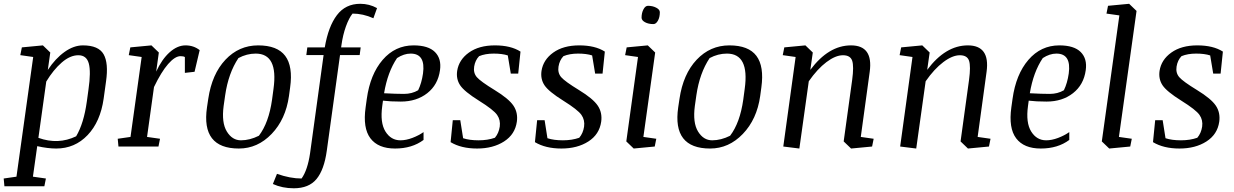

<svg xmlns="http://www.w3.org/2000/svg" viewBox="-48 -783 6592 1026"><path d="M199.2 -347.2 157.2 -46.4Q262.7 -8.3 358.9 -54.7Q399.9 -123.5 416 -240.7L424.8 -304.7Q438.5 -399.9 426.5 -443.8Q414.6 -487.8 370.6 -487.8Q326.7 -487.8 282 -449Q237.3 -410.2 199.2 -347.2ZM252.4 10.7Q207.5 10.7 150.9 -2L127.9 161.1L197.3 170.9L189 212.4H-24.4L-28.3 170.9L40 161.1L129.4 -478.5L60.5 -488.3L68.8 -529.8L181.2 -540.5L220.7 -502.4L207.5 -409.2Q247.6 -470.2 296.9 -505.4Q346.2 -540.5 395 -540.5Q478.5 -540.5 505.6 -493.2Q532.7 -445.8 518.6 -347.7L505.9 -255.9Q488.3 -132.3 419.9 -60.8Q351.6 10.7 252.4 10.7Z M1019 -515.1 991.7 -399.4 939.9 -393.6V-478Q933.1 -482.9 916.5 -482.9Q887.2 -482.9 850.3 -440.7Q813.5 -398.4 774.9 -317.9L737.8 -51.3L807.1 -41.5L798.8 0H585L581.1 -41.5L649.4 -51.3L709 -478.5L640.1 -488.3L648.4 -529.8L761.2 -540.5L800.8 -502.4L786.6 -400.4Q817.4 -466.8 858.6 -503.7Q899.9 -540.5 943.4 -540.5Q986.8 -540.5 1019 -515.1Z M1335.4 -57.6Q1388.2 -126.5 1405.8 -250.5L1413.6 -308.6Q1439.5 -496.6 1318.4 -496.6Q1270.5 -496.6 1226.1 -472.7Q1172.4 -392.1 1155.3 -274.4L1147 -216.3Q1135.3 -127.4 1164.1 -80.3Q1192.9 -33.2 1239.7 -33.2Q1286.6 -33.2 1335.4 -57.6ZM1228.5 10.7Q1025.9 10.7 1058.1 -209.5L1064.9 -254.9Q1084.5 -387.2 1156.7 -463.9Q1229 -540.5 1331.5 -540.5Q1434.1 -540.5 1476.1 -484.4Q1518.1 -428.2 1502.4 -315.9L1496.1 -269.5Q1478.5 -145.5 1403.6 -67.4Q1328.6 10.7 1228.5 10.7Z M1522 223.1Q1460.4 223.1 1410.2 200.2L1432.1 146Q1502.9 170.9 1563.5 170.9Q1595.7 126 1608.9 36.1L1681.2 -488.8H1588.9L1594.2 -529.8H1687.5Q1706.5 -641.6 1752.4 -702.1Q1798.3 -762.7 1877 -762.7Q1925.3 -762.7 1966.8 -739.7L1947.3 -685.5Q1891.6 -710.4 1835.9 -710.4Q1816.9 -687 1800.5 -641.8Q1784.2 -596.7 1776.4 -540.5L1774.9 -529.8H1879.4L1874 -488.8H1769L1698.2 22.9Q1684.1 124.5 1643.3 173.8Q1602.5 223.1 1522 223.1Z M2004.4 -284.7Q2068.4 -281.2 2110.8 -281.2Q2153.3 -281.2 2186.5 -300.8Q2205.1 -338.9 2212.4 -390.1Q2227.1 -496.6 2146.5 -496.6Q2110.4 -496.6 2073.7 -472.7Q2023.4 -398.4 2004.4 -284.7ZM2162.1 -540.5Q2240.7 -540.5 2276.4 -504.9Q2312 -469.2 2303.2 -407.7Q2292.5 -330.1 2235.4 -285.2Q2178.2 -240.2 2093.8 -240.2Q2037.6 -240.2 1998.5 -245.1L1994.6 -216.3Q1982.4 -127.4 2011.7 -80.3Q2041 -33.2 2091.8 -33.2Q2121.6 -33.2 2155.8 -46.1Q2189.9 -59.1 2215.3 -77.1V-35.2Q2153.8 10.7 2063 10.7Q1972.7 10.7 1931.4 -43.9Q1890.1 -98.6 1905.8 -209.5L1912.1 -254.9Q1930.2 -385.7 1996.8 -463.1Q2063.5 -540.5 2162.1 -540.5Z M2359.9 -23.4 2371.6 -140.6H2411.6L2426.8 -44.4Q2460.4 -33.2 2509.3 -33.2Q2558.1 -33.2 2596.7 -46.9Q2617.2 -70.8 2622.6 -106.4Q2627.4 -141.6 2608.4 -168.9Q2589.4 -196.3 2511.2 -245.1Q2433.1 -293.9 2410.9 -327.4Q2388.7 -360.8 2395 -404.3Q2404.3 -463.9 2458 -502.2Q2511.7 -540.5 2596.7 -540.5Q2681.6 -540.5 2733.4 -507.3L2721.2 -389.6H2681.6L2665.5 -486.8Q2635.3 -496.6 2590.3 -496.6Q2545.4 -496.6 2512.2 -482.9Q2491.2 -460.9 2485.8 -427.2Q2480.5 -393.6 2500.2 -370.6Q2520 -347.7 2595.2 -301.8Q2670.4 -255.9 2695.6 -218.5Q2720.7 -181.2 2713.9 -132.3Q2704.1 -64.5 2645.3 -26.9Q2586.4 10.7 2501.5 10.7Q2416.5 10.7 2359.9 -23.4Z M2810.5 -23.4 2822.3 -140.6H2862.3L2877.4 -44.4Q2911.1 -33.2 2960 -33.2Q3008.8 -33.2 3047.4 -46.9Q3067.9 -70.8 3073.2 -106.4Q3078.1 -141.6 3059.1 -168.9Q3040 -196.3 2961.9 -245.1Q2883.8 -293.9 2861.6 -327.4Q2839.4 -360.8 2845.7 -404.3Q2855 -463.9 2908.7 -502.2Q2962.4 -540.5 3047.4 -540.5Q3132.3 -540.5 3184.1 -507.3L3171.9 -389.6H3132.3L3116.2 -486.8Q3085.9 -496.6 3041 -496.6Q2996.1 -496.6 2962.9 -482.9Q2941.9 -460.9 2936.5 -427.2Q2931.2 -393.6 2950.9 -370.6Q2970.7 -347.7 3045.9 -301.8Q3121.1 -255.9 3146.2 -218.5Q3171.4 -181.2 3164.6 -132.3Q3154.8 -64.5 3095.9 -26.9Q3037.1 10.7 2952.1 10.7Q2867.2 10.7 2810.5 -23.4Z M3380.4 -688.5Q3380.4 -713.9 3390.4 -732.9Q3400.4 -752 3414.6 -752Q3439.5 -752 3458.7 -741.9Q3478 -731.9 3478 -717.8Q3478 -690.9 3467.8 -672.6Q3457.5 -654.3 3443.8 -654.3Q3417 -654.3 3398.7 -664.3Q3380.4 -674.3 3380.4 -688.5ZM3300.8 -529.8 3413.6 -540.5 3453.1 -502.4 3390.1 -51.3 3459 -41.5 3450.7 0 3338.4 10.7 3298.8 -27.3 3361.3 -478.5 3292.5 -488.3Z M3853.5 -57.6Q3906.2 -126.5 3923.8 -250.5L3931.6 -308.6Q3957.5 -496.6 3836.4 -496.6Q3788.6 -496.6 3744.1 -472.7Q3690.4 -392.1 3673.3 -274.4L3665 -216.3Q3653.3 -127.4 3682.1 -80.3Q3710.9 -33.2 3757.8 -33.2Q3804.7 -33.2 3853.5 -57.6ZM3746.6 10.7Q3543.9 10.7 3576.2 -209.5L3583 -254.9Q3602.5 -387.2 3674.8 -463.9Q3747.1 -540.5 3849.6 -540.5Q3952.1 -540.5 3994.1 -484.4Q4036.1 -428.2 4020.5 -315.9L4014.2 -269.5Q3996.6 -145.5 3921.6 -67.4Q3846.7 10.7 3746.6 10.7Z M4282.2 -409.7Q4379.9 -540.5 4499.5 -540.5Q4618.7 -540.5 4599.6 -399.9L4551.8 -51.3L4620.6 -41.5L4612.3 0L4500 10.7L4460.4 -27.3L4505.9 -356.9Q4515.6 -428.7 4505.9 -458.3Q4496.1 -487.8 4456.5 -487.8Q4417 -487.8 4368.4 -451.2Q4319.8 -414.6 4273.9 -348.6L4223.6 10.7L4137.7 0L4203.6 -478.5L4134.8 -488.3L4143.1 -529.8L4255.9 -540.5L4295.4 -502.4Z M4906.7 -409.7Q5004.4 -540.5 5124 -540.5Q5243.2 -540.5 5224.1 -399.9L5176.3 -51.3L5245.1 -41.5L5236.8 0L5124.5 10.7L5085 -27.3L5130.4 -356.9Q5140.1 -428.7 5130.4 -458.3Q5120.6 -487.8 5081.1 -487.8Q5041.5 -487.8 4992.9 -451.2Q4944.3 -414.6 4898.4 -348.6L4848.1 10.7L4762.2 0L4828.1 -478.5L4759.3 -488.3L4767.6 -529.8L4880.4 -540.5L4919.9 -502.4Z M5455.1 -284.7Q5519 -281.2 5561.5 -281.2Q5604 -281.2 5637.2 -300.8Q5655.8 -338.9 5663.1 -390.1Q5677.7 -496.6 5597.2 -496.6Q5561 -496.6 5524.4 -472.7Q5474.1 -398.4 5455.1 -284.7ZM5612.8 -540.5Q5691.4 -540.5 5727.1 -504.9Q5762.7 -469.2 5753.9 -407.7Q5743.2 -330.1 5686 -285.2Q5628.9 -240.2 5544.4 -240.2Q5488.3 -240.2 5449.2 -245.1L5445.3 -216.3Q5433.1 -127.4 5462.4 -80.3Q5491.7 -33.2 5542.5 -33.2Q5572.3 -33.2 5606.4 -46.1Q5640.6 -59.1 5666 -77.1V-35.2Q5604.5 10.7 5513.7 10.7Q5423.3 10.7 5382.1 -43.9Q5340.8 -98.6 5356.4 -209.5L5362.8 -254.9Q5380.9 -385.7 5447.5 -463.1Q5514.2 -540.5 5612.8 -540.5Z M5873 -752 5985.8 -762.7 6025.4 -724.6 5931.2 -51.3 6000 -41.5 5991.7 0 5879.4 10.7 5839.8 -27.3 5933.6 -700.7 5864.7 -710.4Z M6113.3 -23.4 6125 -140.6H6165L6180.2 -44.4Q6213.9 -33.2 6262.7 -33.2Q6311.5 -33.2 6350.1 -46.9Q6370.6 -70.8 6376 -106.4Q6380.9 -141.6 6361.8 -168.9Q6342.8 -196.3 6264.6 -245.1Q6186.5 -293.9 6164.3 -327.4Q6142.1 -360.8 6148.4 -404.3Q6157.7 -463.9 6211.4 -502.2Q6265.1 -540.5 6350.1 -540.5Q6435.1 -540.5 6486.8 -507.3L6474.6 -389.6H6435.1L6418.9 -486.8Q6388.7 -496.6 6343.8 -496.6Q6298.8 -496.6 6265.6 -482.9Q6244.6 -460.9 6239.3 -427.2Q6233.9 -393.6 6253.7 -370.6Q6273.4 -347.7 6348.6 -301.8Q6423.8 -255.9 6449 -218.5Q6474.1 -181.2 6467.3 -132.3Q6457.5 -64.5 6398.7 -26.9Q6339.8 10.7 6254.9 10.7Q6169.9 10.7 6113.3 -23.4Z"/></svg>

Font: NoticiaText-Italic
Style: Italic
Weight: 400
Italic angle: -8°
Designer: JM Sole
Foundry: JM Sole
Version: Version 1.003